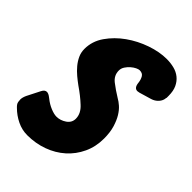

<svg xmlns="http://www.w3.org/2000/svg" viewBox="-249 -825 921 921"><g transform="rotate(45 211.5 -364.0)"><path d="M-17 -56Q-31 -69 -32.5 -80.5Q-34 -92 -34 -96Q-34 -109 -26 -127L8 -194Q17 -212 31 -212Q42 -212 57 -200L61 -197Q82 -180 106 -170Q130 -160 147 -160Q173 -160 196.5 -176Q220 -192 220 -219Q220 -254 188 -283Q157 -312 116 -340Q98 -353 79.5 -368.5Q61 -384 46 -402Q31 -420 21.5 -440.5Q12 -461 12 -485Q12 -537 43 -581.5Q74 -626 120.5 -659Q167 -692 222 -711Q277 -730 326 -730Q352 -730 376 -724Q400 -718 418 -703.5Q436 -689 446.5 -666.5Q457 -644 457 -611V-597L456 -596Q455 -577 441.5 -562Q428 -547 408 -541L347 -523Q337 -521 335 -521Q313 -521 310 -554Q308 -572 300 -586Q292 -600 272 -600Q265 -600 253.5 -594.5Q242 -589 230.5 -579Q219 -569 210.5 -556Q202 -543 202 -528Q202 -495 229.5 -473.5Q257 -452 293 -430Q306 -423 321.5 -409.5Q337 -396 350.5 -374Q364 -352 373.5 -320.5Q383 -289 383 -247Q383 -192 361.5 -146Q340 -100 303 -67Q266 -34 216.5 -16Q167 2 111 2Q75 2 42 -14Q9 -30 -17 -56Z"/></g></svg>

Font: Bangerz 2
Style: Regular
Weight: 400
Designer: vernon adams
Foundry: Vernon Adams
Version: Version 2.10;December 28, 2023;FontCreator 13.0.0.2683 64-bi